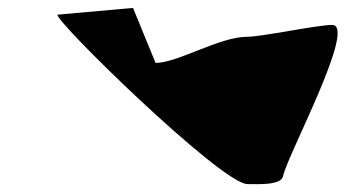

<svg xmlns="http://www.w3.org/2000/svg" viewBox="-20 -563 873 485"><path d="M126 -526C105 -523 539 -98 605 -98C629 -98 690 -94 695 -118C705 -169 883 -500 819 -500C781 -500 641 -470 603 -470C535 -470 428 -404 373 -404L316 -543Z"/></svg>

Font: Recovery
Style: Obl
Weight: 400
Version: Version 0.27